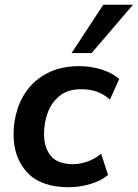

<svg xmlns="http://www.w3.org/2000/svg" viewBox="-20 -777 579 807"><path d="M270 10Q153 10 95 -51.5Q37 -113 37 -213Q37 -267 53.5 -318.5Q70 -370 104 -410.5Q138 -451 190.5 -475Q243 -499 314 -499Q363 -499 408 -484.5Q453 -470 481 -445L442 -358Q395 -402 322 -402Q265 -402 230.5 -374Q196 -346 180.5 -303Q165 -260 165 -214Q165 -157 193.5 -122Q222 -87 288 -87Q316 -87 347.5 -98Q379 -109 405 -131L434 -42Q406 -17 359.5 -3.5Q313 10 270 10ZM281 -554 414 -757H539L365 -554Z"/></svg>

Font: Nunito Sans
Style: Bold Italic
Weight: 700
Italic angle: -9°
Designer: Vernon Adams
Foundry: Vernon Adams
Version: Version 3.006; ttfautohint (v1.8.3)